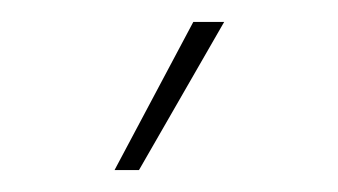

<svg xmlns="http://www.w3.org/2000/svg" viewBox="-20 -775 310 176"><path d="M85 -619.1 157.2 -754.9H185.5L107.4 -619.1Z"/></svg>

Font: Inter 17pt Thin
Style: Regular
Weight: 250
Version: Version 4.001;git-66647c0bb